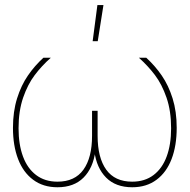

<svg xmlns="http://www.w3.org/2000/svg" viewBox="-20 -748 764 773"><path d="M32.2 -233.4Q32.2 -299.3 48.8 -352.1Q65.4 -404.8 92.3 -443.8Q119.1 -482.9 154.8 -515.6H184.6Q147.9 -482.9 119.9 -445.8Q91.8 -408.7 73.2 -355Q54.7 -301.3 54.7 -231.4Q54.7 -166.5 72.5 -118.2Q90.3 -69.8 125.5 -43.2Q160.6 -16.6 211.4 -16.6Q281.2 -16.6 315.9 -64.9Q350.6 -113.3 350.6 -201.2V-301.8H373V-201.2Q373 -113.3 407.7 -64.9Q442.4 -16.6 512.2 -16.6Q563 -16.6 598.1 -43.2Q633.3 -69.8 651.1 -118.2Q668.9 -166.5 668.9 -231.4Q668.9 -301.3 650.4 -355Q631.8 -408.7 603.8 -445.8Q575.7 -482.9 539.1 -515.6H568.8Q604.5 -482.9 631.3 -443.8Q658.2 -404.8 674.8 -352.1Q691.4 -299.3 691.4 -233.4Q691.4 -161.6 670.9 -107.9Q650.4 -54.2 610.1 -24.2Q569.8 5.9 512.2 5.9Q445.8 5.9 407.2 -33Q368.7 -71.8 359.9 -139.2H363.8Q355 -71.8 316.4 -33Q277.8 5.9 211.4 5.9Q153.8 5.9 113.5 -24.2Q73.2 -54.2 52.7 -107.9Q32.2 -161.6 32.2 -233.4ZM372.1 -727.5H396.5L373.5 -582H353Z"/></svg>

Font: Intratopia Thin
Style: Regular
Weight: 100
Designer: Rasmus Andersson
Foundry: rsms
Version: Version 3.000;Glyphs 3.2.3 (3260)